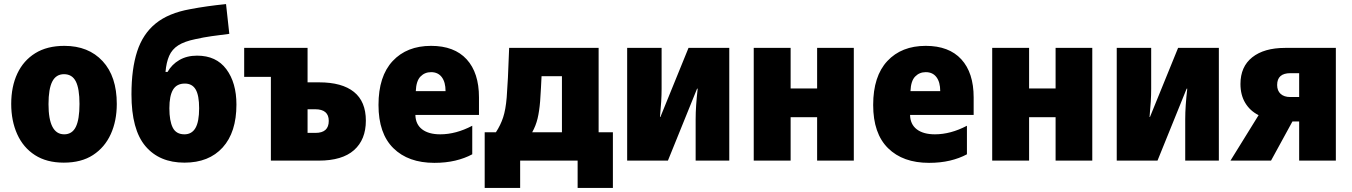

<svg xmlns="http://www.w3.org/2000/svg" viewBox="-20 -788 6634 942"><path d="M293 10Q209 10 151.5 -27Q94 -64 64.5 -129.5Q35 -195 35 -278Q35 -363 65 -427Q95 -491 153 -527Q211 -563 296 -563Q414 -563 483.5 -488Q553 -413 553 -278Q553 -195 523.5 -130Q494 -65 436.5 -27.5Q379 10 293 10ZM295 -129Q334 -129 352 -165.5Q370 -202 370 -278Q370 -353 352 -388.5Q334 -424 294 -424Q255 -424 236.5 -388Q218 -352 218 -277Q218 -129 295 -129Z M885 10Q762 10 693.5 -71Q625 -152 625 -325Q625 -450 653 -536Q681 -622 744 -673Q807 -724 913 -743Q955 -751 997.5 -757Q1040 -763 1089 -768L1105 -622Q1057 -616 1018 -610.5Q979 -605 939 -596Q885 -585 854.5 -565.5Q824 -546 810 -514Q796 -482 792 -435H802Q823 -472 860 -493.5Q897 -515 947 -515Q1041 -515 1090.5 -448.5Q1140 -382 1140 -275Q1140 -139 1072.5 -64.5Q1005 10 885 10ZM885 -129Q921 -129 939 -160Q957 -191 957 -257Q957 -320 940 -349Q923 -378 887 -378Q847 -378 829 -348Q811 -318 811 -257Q811 -195 827.5 -162Q844 -129 885 -129Z M1309 0V-411H1178V-553H1489V-384H1546Q1658 -384 1716.5 -337Q1775 -290 1775 -196Q1775 -103 1717 -51.5Q1659 0 1544 0ZM1489 -136H1528Q1593 -136 1593 -195Q1593 -252 1526 -252H1489Z M2111 11Q1983 11 1910 -61Q1837 -133 1837 -273Q1837 -414 1906.5 -488.5Q1976 -563 2095 -563Q2209 -563 2269.5 -497Q2330 -431 2330 -310V-224H2018Q2019 -178 2051 -153.5Q2083 -129 2140 -129Q2217 -129 2297 -171V-31Q2260 -11 2213.5 0Q2167 11 2111 11ZM2020 -341H2166Q2166 -385 2147.5 -409.5Q2129 -434 2095 -434Q2064 -434 2043 -412.5Q2022 -391 2020 -341Z M2358 134V-139H2413Q2436 -174 2448.5 -212Q2461 -250 2466 -310Q2469 -349 2472 -406.5Q2475 -464 2478 -553H2917V-139H2987V134H2814V0H2532V134ZM2591 -139H2737V-414H2637Q2636 -384 2634 -355Q2632 -326 2630 -291Q2626 -242 2617.5 -206.5Q2609 -171 2591 -139Z M3057 0V-553H3226V-353Q3226 -322 3224 -289.5Q3222 -257 3218 -214H3220L3358 -553H3558V0H3393V-203Q3393 -236 3395.5 -272.5Q3398 -309 3403 -353H3400L3257 0Z M3678 0V-553H3859V-354H3989V-553H4169V0H3989V-213H3859V0Z M4538 11Q4410 11 4337 -61Q4264 -133 4264 -273Q4264 -414 4333.5 -488.5Q4403 -563 4522 -563Q4636 -563 4696.5 -497Q4757 -431 4757 -310V-224H4445Q4446 -178 4478 -153.5Q4510 -129 4567 -129Q4644 -129 4724 -171V-31Q4687 -11 4640.5 0Q4594 11 4538 11ZM4447 -341H4593Q4593 -385 4574.5 -409.5Q4556 -434 4522 -434Q4491 -434 4470 -412.5Q4449 -391 4447 -341Z M4848 0V-553H5029V-354H5159V-553H5339V0H5159V-213H5029V0Z M5459 0V-553H5628V-353Q5628 -322 5626 -289.5Q5624 -257 5620 -214H5622L5760 -553H5960V0H5795V-203Q5795 -236 5797.5 -272.5Q5800 -309 5805 -353H5802L5659 0Z M6017 0 6155 -223Q6113 -244 6089.5 -283Q6066 -322 6066 -376Q6066 -461 6124 -507Q6182 -553 6285 -553H6534V0H6354V-192H6321L6216 0ZM6310 -312H6354V-429H6311Q6246 -429 6246 -371Q6246 -343 6263 -327.5Q6280 -312 6310 -312Z"/></svg>

Font: Noto Sans SemiCondensed Black
Style: Regular
Weight: 900
Width: 4
Designer: Monotype Design Team
Foundry: Monotype Imaging Inc.
Version: Version 2.013; ttfautohint (v1.8.4.7-5d5b)